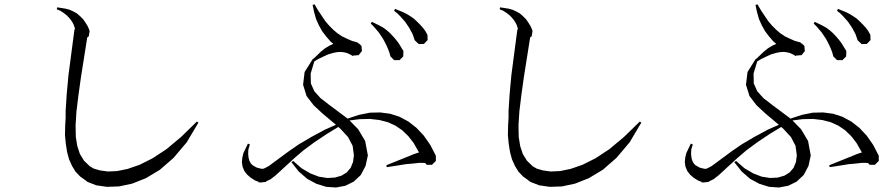

<svg xmlns="http://www.w3.org/2000/svg" viewBox="-20 -833 4040 867"><path d="M869.1 -284.2 876 -279.3 823.2 -190.4 763.7 -120.1 702.1 -66.4 638.7 -28.3 577.1 -3.9 517.6 8.8 462.9 10.7 415 3.9 375 -11.7 362.3 -21.5 341.8 -36.1 321.3 -57.6 305.7 -83 292 -113.3 283.2 -145.5 277.3 -182.6 273.4 -222.7 274.4 -266.6 276.4 -301.8V-332L281.2 -407.2L289.1 -493.2L316.4 -701.2L319.3 -700.2L317.4 -707L313.5 -719.7L307.6 -731.4L299.8 -743.2L291 -753.9L280.3 -764.6L267.6 -774.4L252.9 -784.2L236.3 -791L238.3 -799.8L276.4 -793.9L293.9 -789.1L311.5 -781.2L327.1 -772.5L341.8 -759.8L355.5 -746.1L366.2 -730.5L377 -712.9L384.8 -693.4L380.9 -668.9L374 -664.1L345.7 -485.4L334 -401.4L325.2 -329.1L321.3 -266.6L322.3 -214.8L329.1 -172.9L340.8 -137.7L359.4 -107.4L385.7 -82L404.3 -71.3L431.6 -63.5L466.8 -58.6L508.8 -60.5L556.6 -70.3L610.4 -88.9L668.9 -118.2L731.4 -159.2L797.9 -214.8Z M1604.5 -634.8 1603.5 -633.8 1612.3 -626 1614.3 -602.5 1599.6 -584 1575.2 -582 1573.2 -580.1 1561.5 -586.9 1545.9 -593.8 1534.2 -596.7 1519.5 -598.6 1502.9 -597.7 1483.4 -593.8 1462.9 -587.9 1441.4 -578.1 1417 -566.4 1399.4 -555.7 1382.8 -501 1383.8 -456.1 1399.4 -420.9 1427.7 -389.6 1466.8 -359.4 1551.8 -295.9 1550.8 -297.9 1601.6 -314.5 1650.4 -324.2 1697.3 -325.2 1742.2 -319.3 1784.2 -305.7 1824.2 -284.2 1860.4 -255.9 1893.6 -220.7 1922.9 -178.7 1948.2 -129.9V-106.4L1930.7 -88.9H1907.2L1902.3 -93.8L1903.3 -94.7L1902.3 -95.7L1901.4 -93.8H1902.3L1899.4 -96.7H1898.4L1887.7 -97.7H1874L1837.9 -93.8L1813.5 -91.8L1758.8 -83L1726.6 -78.1L1724.6 -86.9L1829.1 -128.9L1847.7 -136.7L1865.2 -142.6L1872.1 -144.5L1847.7 -187.5L1823.2 -218.8L1795.9 -245.1L1765.6 -265.6L1731.4 -281.2L1693.4 -291L1651.4 -295.9L1604.5 -294.9L1558.6 -289.1L1597.7 -249L1628.9 -196.3L1640.6 -133.8H1641.6L1640.6 -132.8L1641.6 -128.9H1640.6L1630.9 -84L1609.4 -43L1577.1 -12.7L1539.1 5.9L1497.1 13.7L1453.1 10.7L1409.2 -2.9L1367.2 -25.4L1329.1 -58.6L1295.9 -100.6L1303.7 -106.4L1341.8 -73.2L1381.8 -49.8L1419.9 -35.2L1458 -29.3L1492.2 -31.2L1522.5 -40L1545.9 -54.7L1563.5 -75.2L1574.2 -101.6L1578.1 -131.8L1572.3 -174.8L1551.8 -213.9L1518.6 -250L1507.8 -259.8L1458 -229.5L1399.4 -190.4L1350.6 -154.3L1310.5 -120.1L1225.6 -42L1203.1 -24.4L1181.6 -13.7L1180.7 -11.7L1156.2 -8.8L1154.3 -9.8L1147.5 -8.8L1148.4 -11.7L1132.8 -17.6L1112.3 -30.3L1095.7 -44.9L1083 -61.5L1075.2 -81.1L1072.3 -100.6L1074.2 -121.1L1079.1 -141.6L1099.6 -184.6L1108.4 -180.7L1101.6 -158.2L1100.6 -137.7L1102.5 -120.1L1106.4 -106.4L1112.3 -95.7L1119.1 -87.9L1128.9 -82L1139.6 -76.2L1154.3 -72.3L1166 -70.3L1174.8 -73.2L1193.4 -83L1286.1 -151.4L1330.1 -181.6L1384.8 -213.9L1448.2 -248L1497.1 -269.5L1436.5 -320.3L1396.5 -357.4L1364.3 -399.4L1348.6 -450.2L1355.5 -507.8L1386.7 -557.6L1393.6 -568.4L1395.5 -567.4L1427.7 -598.6L1448.2 -615.2L1469.7 -627.9L1485.4 -634.8L1472.7 -645.5L1453.1 -668L1434.6 -692.4L1419.9 -718.8L1407.2 -747.1L1398.4 -778.3L1391.6 -810.5L1400.4 -813.5L1417 -785.2L1449.2 -737.3L1466.8 -716.8L1485.4 -698.2L1503.9 -682.6L1524.4 -668.9L1546.9 -658.2L1569.3 -648.4L1593.8 -641.6L1600.6 -635.7ZM1732.4 -611.3 1725.6 -627 1717.8 -642.6 1710 -657.2 1690.4 -686.5 1667 -713.9 1654.3 -726.6 1659.2 -734.4 1693.4 -717.8 1710.9 -708 1726.6 -696.3 1741.2 -683.6 1754.9 -668.9 1767.6 -654.3 1780.3 -637.7 1791 -620.1 1801.8 -602.5 1800.8 -578.1 1784.2 -561.5H1759.8L1743.2 -578.1L1738.3 -595.7ZM1842.8 -679.7 1828.1 -707 1809.6 -734.4 1787.1 -759.8 1774.4 -772.5 1759.8 -784.2 1763.7 -793 1799.8 -778.3 1817.4 -769.5 1833 -759.8 1848.6 -749 1862.3 -736.3 1876 -722.7 1888.7 -709 1900.4 -693.4 1910.2 -675.8 1911.1 -652.3 1894.5 -634.8 1871.1 -633.8 1852.5 -651.4 1847.7 -666Z M2869.1 -284.2 2876 -279.3 2823.2 -190.4 2763.7 -120.1 2702.1 -66.4 2638.7 -28.3 2577.1 -3.9 2517.6 8.8 2462.9 10.7 2415 3.9 2375 -11.7 2362.3 -21.5 2341.8 -36.1 2321.3 -57.6 2305.7 -83 2292 -113.3 2283.2 -145.5 2277.3 -182.6 2273.4 -222.7 2274.4 -266.6 2276.4 -301.8V-332L2281.2 -407.2L2289.1 -493.2L2316.4 -701.2L2319.3 -700.2L2317.4 -707L2313.5 -719.7L2307.6 -731.4L2299.8 -743.2L2291 -753.9L2280.3 -764.6L2267.6 -774.4L2252.9 -784.2L2236.3 -791L2238.3 -799.8L2276.4 -793.9L2293.9 -789.1L2311.5 -781.2L2327.1 -772.5L2341.8 -759.8L2355.5 -746.1L2366.2 -730.5L2377 -712.9L2384.8 -693.4L2380.9 -668.9L2374 -664.1L2345.7 -485.4L2334 -401.4L2325.2 -329.1L2321.3 -266.6L2322.3 -214.8L2329.1 -172.9L2340.8 -137.7L2359.4 -107.4L2385.7 -82L2404.3 -71.3L2431.6 -63.5L2466.8 -58.6L2508.8 -60.5L2556.6 -70.3L2610.4 -88.9L2668.9 -118.2L2731.4 -159.2L2797.9 -214.8Z M3604.5 -634.8 3603.5 -633.8 3612.3 -626 3614.3 -602.5 3599.6 -584 3575.2 -582 3573.2 -580.1 3561.5 -586.9 3545.9 -593.8 3534.2 -596.7 3519.5 -598.6 3502.9 -597.7 3483.4 -593.8 3462.9 -587.9 3441.4 -578.1 3417 -566.4 3399.4 -555.7 3382.8 -501 3383.8 -456.1 3399.4 -420.9 3427.7 -389.6 3466.8 -359.4 3551.8 -295.9 3550.8 -297.9 3601.6 -314.5 3650.4 -324.2 3697.3 -325.2 3742.2 -319.3 3784.2 -305.7 3824.2 -284.2 3860.4 -255.9 3893.6 -220.7 3922.9 -178.7 3948.2 -129.9V-106.4L3930.7 -88.9H3907.2L3902.3 -93.8L3903.3 -94.7L3902.3 -95.7L3901.4 -93.8H3902.3L3899.4 -96.7H3898.4L3887.7 -97.7H3874L3837.9 -93.8L3813.5 -91.8L3758.8 -83L3726.6 -78.1L3724.6 -86.9L3829.1 -128.9L3847.7 -136.7L3865.2 -142.6L3872.1 -144.5L3847.7 -187.5L3823.2 -218.8L3795.9 -245.1L3765.6 -265.6L3731.4 -281.2L3693.4 -291L3651.4 -295.9L3604.5 -294.9L3558.6 -289.1L3597.7 -249L3628.9 -196.3L3640.6 -133.8H3641.6L3640.6 -132.8L3641.6 -128.9H3640.6L3630.9 -84L3609.4 -43L3577.1 -12.7L3539.1 5.9L3497.1 13.7L3453.1 10.7L3409.2 -2.9L3367.2 -25.4L3329.1 -58.6L3295.9 -100.6L3303.7 -106.4L3341.8 -73.2L3381.8 -49.8L3419.9 -35.2L3458 -29.3L3492.2 -31.2L3522.5 -40L3545.9 -54.7L3563.5 -75.2L3574.2 -101.6L3578.1 -131.8L3572.3 -174.8L3551.8 -213.9L3518.6 -250L3507.8 -259.8L3458 -229.5L3399.4 -190.4L3350.6 -154.3L3310.5 -120.1L3225.6 -42L3203.1 -24.4L3181.6 -13.7L3180.7 -11.7L3156.2 -8.8L3154.3 -9.8L3147.5 -8.8L3148.4 -11.7L3132.8 -17.6L3112.3 -30.3L3095.7 -44.9L3083 -61.5L3075.2 -81.1L3072.3 -100.6L3074.2 -121.1L3079.1 -141.6L3099.6 -184.6L3108.4 -180.7L3101.6 -158.2L3100.6 -137.7L3102.5 -120.1L3106.4 -106.4L3112.3 -95.7L3119.1 -87.9L3128.9 -82L3139.6 -76.2L3154.3 -72.3L3166 -70.3L3174.8 -73.2L3193.4 -83L3286.1 -151.4L3330.1 -181.6L3384.8 -213.9L3448.2 -248L3497.1 -269.5L3436.5 -320.3L3396.5 -357.4L3364.3 -399.4L3348.6 -450.2L3355.5 -507.8L3386.7 -557.6L3393.6 -568.4L3395.5 -567.4L3427.7 -598.6L3448.2 -615.2L3469.7 -627.9L3485.4 -634.8L3472.7 -645.5L3453.1 -668L3434.6 -692.4L3419.9 -718.8L3407.2 -747.1L3398.4 -778.3L3391.6 -810.5L3400.4 -813.5L3417 -785.2L3449.2 -737.3L3466.8 -716.8L3485.4 -698.2L3503.9 -682.6L3524.4 -668.9L3546.9 -658.2L3569.3 -648.4L3593.8 -641.6L3600.6 -635.7ZM3732.4 -611.3 3725.6 -627 3717.8 -642.6 3710 -657.2 3690.4 -686.5 3667 -713.9 3654.3 -726.6 3659.2 -734.4 3693.4 -717.8 3710.9 -708 3726.6 -696.3 3741.2 -683.6 3754.9 -668.9 3767.6 -654.3 3780.3 -637.7 3791 -620.1 3801.8 -602.5 3800.8 -578.1 3784.2 -561.5H3759.8L3743.2 -578.1L3738.3 -595.7ZM3842.8 -679.7 3828.1 -707 3809.6 -734.4 3787.1 -759.8 3774.4 -772.5 3759.8 -784.2 3763.7 -793 3799.8 -778.3 3817.4 -769.5 3833 -759.8 3848.6 -749 3862.3 -736.3 3876 -722.7 3888.7 -709 3900.4 -693.4 3910.2 -675.8 3911.1 -652.3 3894.5 -634.8 3871.1 -633.8 3852.5 -651.4 3847.7 -666Z"/></svg>

Font: Kurinto Seri
Style: Regular
Weight: 400
Designer: Kurinto was developed by Clint Goss from a range of fonts that are compatible with the SIL Open Font License Version 1.1
Foundry: Clinton F. Goss
Version: Version 2.196; July 25, 2020